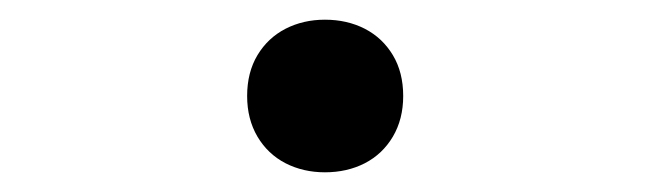

<svg xmlns="http://www.w3.org/2000/svg" viewBox="-20 -420 660 195"><path d="M231 -322.5Q231 -346.5 241.5 -364Q252 -381.5 270 -390.8Q288 -400 310 -400Q332.5 -400 350.5 -390.8Q368.5 -381.5 379 -364Q389.5 -346.5 389.5 -322.5Q389.5 -299 379 -281.2Q368.5 -263.5 350.5 -254.2Q332.5 -245 310 -245Q288 -245 270 -254.2Q252 -263.5 241.5 -281.2Q231 -299 231 -322.5Z"/></svg>

Font: Monaspace Argon Var
Style: Regular
Weight: 400
Designer: Riley Cran and the Lettermatic Team
Version: Version 1.000 (Monaspace Argon Var)